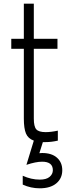

<svg xmlns="http://www.w3.org/2000/svg" viewBox="-20 -756 379 1039"><path d="M317 165Q317 209 285 236Q253 263 195 263Q147 263 103 243V195Q149 216 195 216Q231 216 248.5 201Q266 186 266 165Q266 119 208 119Q174 119 123 136L163 5Q132 -6 120.5 -33.5Q109 -61 109 -114V-492H41V-546H109V-736H163V-546H291V-492H163V-114Q163 -71 176.5 -56Q190 -41 227 -41Q256 -41 293 -49V5Q258 13 227 13H212L193 73Q198 72 208 72Q260 72 288.5 97.5Q317 123 317 165Z"/></svg>

Font: Biryani ExtraLight
Style: Regular
Weight: 275
Designer: Dan Reynolds and Mathieu Reguer
Foundry: Dan Reynolds and Mathieu Reguer
Version: Version 1.004; ttfautohint (v1.1) -l 5 -r 5 -G 72 -x 0 -D la